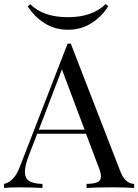

<svg xmlns="http://www.w3.org/2000/svg" viewBox="-27 -929 683 949"><path d="M636 -20V0Q596 -3 529 -3Q443 -3 401 0V-20Q440 -21 456 -29Q472 -37 472 -57Q472 -74 460 -104L398 -268H157L116 -162Q96 -110 96 -80Q96 -48 117 -34.5Q138 -21 183 -20V0Q126 -3 68 -3Q23 -3 -7 0V-20Q44 -31 72 -107L307 -713H323L567 -84Q591 -21 636 -20ZM391 -288 279 -586 165 -288ZM110 -898 123 -908Q187 -844 309 -844Q429 -844 496 -909L508 -898Q476 -847 425 -814.5Q374 -782 309 -782Q244 -782 193 -814.5Q142 -847 110 -898Z"/></svg>

Font: Playfair Display
Style: Regular
Weight: 400
Designer: Claus Eggers S?rensen
Foundry: Claus Eggers S?rensen
Version: Version 1.003